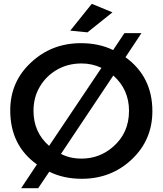

<svg xmlns="http://www.w3.org/2000/svg" viewBox="-20 -928 850 1003"><path d="M179.5 55H90.5L173 -69Q33.5 -168 33.5 -351.5Q33.5 -501 142 -601.5Q249.5 -702.5 403 -702.5Q497 -702.5 571 -666.5L630 -755H719L635.5 -629Q776 -527.5 776 -347.5Q776 -197 668.5 -95.5Q561 6 407 6Q312 6 237.5 -31ZM236.5 -166 510 -573.5Q461 -596.5 406 -596.5Q335 -596.5 278.2 -564Q221.5 -531.5 188.2 -475.5Q155 -419.5 155 -349Q155 -237 236.5 -166ZM406 -99.5Q500.5 -99.5 571.5 -162Q654 -234 654 -349Q654 -460.5 572 -533.5L298.5 -124Q345 -99.5 406 -99.5ZM437 -759 347 -768 459.5 -908 567.5 -863.5Z"/></svg>

Font: Argentum Novus Medium
Style: Regular
Weight: 500
Designer: Julieta Ulanovsky (font) & Cristiano Sobral (main changes)
Foundry: Julieta Ulanovsky (font) & Cristiano Sobral (main changes)
Version: Version 3.00;November 27, 2020;FontCreator 13.0.0.2655 64-bi